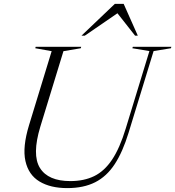

<svg xmlns="http://www.w3.org/2000/svg" viewBox="-20 -955 899 985"><path d="M187 -305.5Q143 -160.5 185 -93.2Q227 -26 341 -26Q411 -26 463.2 -51.5Q515.5 -77 555 -136Q594.5 -195 625 -295.5L746.5 -693L659 -707.5L661.5 -715H859L857 -707.5L768 -693L639.5 -273.5Q609.5 -175.5 568.5 -112.8Q527.5 -50 468.2 -20Q409 10 325 10Q239 10 182.8 -23.8Q126.5 -57.5 110.5 -128.8Q94.5 -200 129 -313L245 -692.5L161 -707.5L163 -715H396.5L394.5 -707.5L305.5 -692.5ZM398 -772 569 -935H614.5L687 -772H673L582.5 -887L415 -772Z"/></svg>

Font: Newsreader Display Light
Style: Italic
Weight: 300
Italic angle: -17°
Designer: Hugues Gentile
Foundry: Production Type
Version: Version 1.001